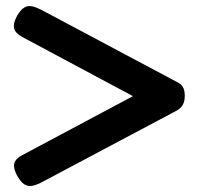

<svg xmlns="http://www.w3.org/2000/svg" viewBox="-20 -613 656 637"><path d="M116 -7Q100 1 86.5 3.5Q73 6 61.5 -1Q50 -8 38 -28Q27 -48 26.5 -61.5Q26 -75 35 -84.5Q44 -94 61 -102L421 -294L62 -486Q44 -495 34.5 -505Q25 -515 26 -529Q27 -543 38 -563Q50 -582 61.5 -588.5Q73 -595 86.5 -592Q100 -589 116 -581L567 -341Q579 -336 586 -325.5Q593 -315 593 -295Q593 -277 586.5 -265.5Q580 -254 568 -247Z"/></svg>

Font: Fredoka SemiExpanded Medium
Style: Regular
Weight: 500
Width: 6
Designer: Ben Nathan
Foundry: Milena B. Brandão, Ben Nathan
Version: Version 2.001